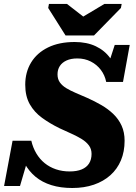

<svg xmlns="http://www.w3.org/2000/svg" viewBox="-48 -930 681 960"><path d="M279.8 -752.6H422L556.6 -890.2L560.4 -910.4H474L318.2 -817.2H406.8L286.8 -910.4H196.8L193 -890.2ZM313.2 10Q255 10 209 -4.3Q163 -18.6 129.7 -46.2Q96.4 -73.8 74.9 -113.3Q53.4 -152.8 43.2 -203.6Q54.6 -195.2 68.1 -188.2Q81.6 -181.2 92.1 -177.4Q102.6 -173.6 102.6 -172.4L52 0H-27.6L14.8 -226.2H108.6Q116.6 -191.6 133.6 -163Q150.6 -134.4 175.2 -114.4Q199.8 -94.4 231.5 -83.6Q263.2 -72.8 300.2 -72.8Q336 -72.8 360.4 -82.9Q384.8 -93 397.3 -112.7Q409.8 -132.4 409.8 -160.6Q409.8 -185 396.6 -202.8Q383.4 -220.6 360.8 -234.6Q338.2 -248.6 309.4 -261.5Q280.6 -274.4 248.8 -289.2Q201.6 -312.4 162.7 -340.5Q123.8 -368.6 101 -408.7Q78.2 -448.8 78.2 -506.4Q78.2 -569.2 107.5 -617.4Q136.8 -665.6 192.2 -692.8Q247.6 -720 325.2 -720Q386.2 -720 431.2 -698.6Q476.2 -677.2 503.4 -638.8Q530.6 -600.4 538.6 -549Q529.6 -555.4 519 -557.6Q508.4 -559.8 498.7 -561.2Q489 -562.6 480.4 -565.8L525.6 -705.2H600.6L567 -520.4H483Q476.2 -554.2 456.2 -580.6Q436.2 -607 406 -622.4Q375.8 -637.8 338.8 -637.8Q306.8 -637.8 284.6 -627.6Q262.4 -617.4 251 -599.7Q239.6 -582 239.6 -558.2Q239.6 -534.4 251.4 -517.9Q263.2 -501.4 283.6 -489.1Q304 -476.8 330.8 -465.3Q357.6 -453.8 387.6 -440.8Q425.4 -424 459.2 -404.4Q493 -384.8 519.1 -359.5Q545.2 -334.2 560.1 -301.5Q575 -268.8 575 -226.2Q575 -172 556.7 -128.4Q538.4 -84.8 504 -54Q469.6 -23.2 421.4 -6.6Q373.2 10 313.2 10Z"/></svg>

Font: Roboto Serif 20pt
Style: Italic
Weight: 400
Italic angle: -10°
Designer: Greg Gazdowicz
Foundry: Commercial Type
Version: Version 1.008